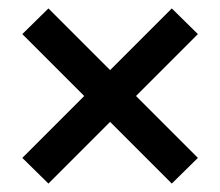

<svg xmlns="http://www.w3.org/2000/svg" viewBox="-20 -570 523 456"><path d="M95 -134 33 -195 388 -550 450 -489ZM388 -134 33 -489 95 -550 450 -195Z"/></svg>

Font: Montagu Slab Medium
Style: Regular
Weight: 500
Version: Version 1.000